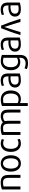

<svg xmlns="http://www.w3.org/2000/svg" viewBox="2226 -2808 791 5282"><g transform="rotate(-90 2621.0 -167.5)"><path d="M450 0V-302C450 -415 437 -543 249 -543C159 -543 94 -527 50 -509V0H132V-463C154 -471 187 -479 241 -479C365 -479 369 -394 369 -288V0Z M906 -264C906 -148 867 -53 765 -53C664 -53 623 -148 623 -264C623 -379 663 -479 765 -479C867 -479 906 -379 906 -264ZM990 -264C990 -427 908 -542 765 -542C622 -542 540 -427 540 -264C540 -102 621 13 765 13C909 13 990 -102 990 -264Z M1442 -20 1424 -82C1402 -69 1368 -55 1323 -55C1215 -55 1167 -140 1167 -265C1167 -393 1214 -475 1320 -475C1366 -475 1395 -464 1417 -451C1425 -471 1431 -490 1437 -510C1414 -525 1369 -542 1309 -542C1172 -542 1083 -434 1083 -264C1083 -96 1169 12 1310 12C1369 12 1418 -4 1442 -20Z M2246 0V-302C2246 -411 2241 -543 2063 -543C1982 -543 1924 -508 1896 -482C1865 -520 1816 -543 1742 -543C1651 -543 1594 -527 1549 -509V0H1631V-463C1652 -472 1685 -479 1736 -479C1851 -479 1857 -406 1857 -290V0H1939V-278C1939 -330 1937 -385 1931 -432C1954 -455 1994 -478 2053 -478C2163 -478 2165 -395 2165 -288V0Z M2689 -266C2689 -137 2640 -51 2524 -51C2483 -51 2447 -66 2427 -76V-464C2447 -473 2477 -478 2523 -478C2634 -478 2689 -399 2689 -266ZM2773 -268C2773 -435 2679 -541 2525 -541C2443 -541 2385 -525 2346 -507V202H2427V-13C2450 -1 2490 12 2537 12C2684 12 2773 -98 2773 -268Z M3162 -62C3137 -54 3104 -49 3062 -49C2983 -49 2934 -77 2934 -152C2934 -237 2999 -262 3077 -272C3090.2 -273.1 3102.2 -273.5 3113.2 -273.5C3132.2 -273.5 3148.1 -272.3 3162 -271ZM2853 -151C2853 -43 2927 11 3053 11C3134 11 3205 -4 3240 -20V-348C3240 -487 3166 -543 3050 -543C2979 -543 2921 -525 2896 -511L2912 -450C2935 -463 2977 -479 3041 -479C3139 -479 3161 -424 3161 -328C3144 -330 3128 -331 3111 -331C2970.5 -331 2853 -280.3 2853 -151Z M3671 -97C3648 -80 3609 -66 3564 -66C3473 -66 3413 -132 3413 -266C3413 -393 3468 -479 3576 -479C3622 -479 3651 -474 3671 -465ZM3751 -10V-508C3716 -524 3660 -541 3577 -541C3418 -541 3330 -426 3330 -265C3330 -94 3424 -5 3552 -5C3610 -5 3653 -23 3672 -35V-2C3672 47 3657 84 3626 107C3601 130 3564 142 3513 142C3463 141 3411 127 3382 112C3374 134 3367 155 3361 177C3400 195 3457 208 3526 208C3673 208 3751 137 3751 -10Z M4150 -62C4125 -54 4092 -49 4050 -49C3971 -49 3922 -77 3922 -152C3922 -237 3987 -262 4065 -272C4078.2 -273.1 4090.2 -273.5 4101.2 -273.5C4120.2 -273.5 4136.1 -272.3 4150 -271ZM3841 -151C3841 -43 3915 11 4041 11C4122 11 4193 -4 4228 -20V-348C4228 -487 4154 -543 4038 -543C3967 -543 3909 -525 3884 -511L3900 -450C3923 -463 3965 -479 4029 -479C4127 -479 4149 -424 4149 -328C4132 -330 4116 -331 4099 -331C3958.5 -331 3841 -280.3 3841 -151Z M4298 0H4380C4412 -123 4457 -262 4500 -382C4509 -410 4515 -434 4519 -442H4520C4524 -434 4529 -410 4538 -382C4581 -262 4624 -124 4657 0H4745C4688 -187 4622 -369 4557 -532H4485C4421 -370 4353 -187 4298 0Z M5114 -62C5089 -54 5056 -49 5014 -49C4935 -49 4886 -77 4886 -152C4886 -237 4951 -262 5029 -272C5042.2 -273.1 5054.2 -273.5 5065.2 -273.5C5084.2 -273.5 5100.1 -272.3 5114 -271ZM4805 -151C4805 -43 4879 11 5005 11C5086 11 5157 -4 5192 -20V-348C5192 -487 5118 -543 5002 -543C4931 -543 4873 -525 4848 -511L4864 -450C4887 -463 4929 -479 4993 -479C5091 -479 5113 -424 5113 -328C5096 -330 5080 -331 5063 -331C4922.5 -331 4805 -280.3 4805 -151Z"/></g></svg>

Font: Repo
Style: Regular
Weight: 400
Designer: Stefan Peev
Foundry: Context Ltd
Version: Version 0.000